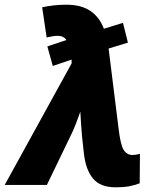

<svg xmlns="http://www.w3.org/2000/svg" viewBox="-68 -785 652 815"><path d="M422 10Q358 10 327 -27Q296 -64 288 -134L280 -208Q278 -230 276 -261Q274 -292 273 -311Q265 -288 254.5 -260.5Q244 -233 230 -205L131 0H-48L236 -516V-532L156 -505L133 -588L214 -615Q202 -633 177 -633Q165 -633 152.5 -630.5Q140 -628 130 -626L111 -754Q160 -765 214 -765Q276 -765 315 -739Q354 -713 373 -663L454 -688L475 -604L393 -579L435 -242Q443 -172 456.5 -149.5Q470 -127 495 -127Q507 -127 526 -132L525 -7Q508 0 484 5Q460 10 422 10Z"/></svg>

Font: Noto Sans Disp ExtBd
Style: Italic
Weight: 800
Italic angle: -12°
Designer: Monotype Design Team
Foundry: Monotype Imaging Inc.
Version: Version 2.000;GOOG;noto-source:20170915:90ef993387c0